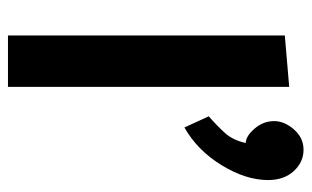

<svg xmlns="http://www.w3.org/2000/svg" viewBox="-170 -612 782 482"><g transform="rotate(90 221.0 -371.0)"><path d="M356 -742Q387 -742 409.5 -717.5Q432 -693 432 -653Q432 -597 394.5 -536Q357 -475 300 -443L272 -504Q297 -526 314.5 -545.5Q332 -565 339 -597Q322 -597 303 -619Q284 -641 284 -668Q284 -694 305 -718Q326 -742 356 -742ZM198 -706V0H69V-695Z"/></g></svg>

Font: Palanquin
Style: Bold
Weight: 700
Designer: Pria Ravichandran
Version: Version 1.0.4